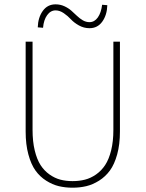

<svg xmlns="http://www.w3.org/2000/svg" viewBox="-20 -852 670 884"><path d="M98.1 -246.1V-660.2H129.9V-253.9Q129.9 -200.7 139.9 -159.4Q149.9 -118.2 166.7 -92Q183.6 -65.9 207.8 -48.8Q231.9 -31.7 257.8 -24.9Q283.7 -18.1 314 -18.1Q344.7 -18.1 371.3 -24.9Q397.9 -31.7 422.4 -48.8Q446.8 -65.9 464.1 -92Q481.4 -118.2 491.7 -159.4Q502 -200.7 502 -253.9V-660.2H532.2V-246.1Q532.2 -187 519.5 -141.1Q506.8 -95.2 486.1 -66.9Q465.3 -38.6 436.3 -20.3Q407.2 -2 377.4 5.1Q347.7 12.2 314 12.2Q280.3 12.2 250.7 5.1Q221.2 -2 192.4 -20.3Q163.6 -38.6 143.3 -66.9Q123 -95.2 110.6 -141.1Q98.1 -187 98.1 -246.1ZM392.1 -722.2Q365.7 -722.2 343 -735.1Q320.3 -748 306.4 -763.2Q292.5 -778.3 273.7 -791.3Q254.9 -804.2 235.8 -804.2Q212.9 -804.2 197 -782.2Q181.2 -760.3 178.2 -724.1L153.8 -726.1Q155.3 -771.5 177 -801.8Q198.7 -832 235.8 -832Q257.3 -832 276.1 -823.5Q294.9 -814.9 308.3 -803Q321.8 -791 334.2 -779.1Q346.7 -767.1 361.3 -758.5Q376 -750 392.1 -750Q415 -750 430.4 -771.7Q445.8 -793.5 450.2 -830.1L474.1 -828.1Q472.7 -782.7 450.9 -752.4Q429.2 -722.2 392.1 -722.2Z"/></svg>

Font: Source Sans 3 ExtraLight
Style: Regular
Weight: 200
Designer: Paul D. Hunt
Foundry: Adobe
Version: Version 3.052;hotconv 1.1.0;makeotfexe 2.6.0